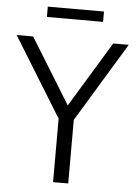

<svg xmlns="http://www.w3.org/2000/svg" viewBox="-76 -945 701 991"><g transform="rotate(5 274.5 -450.0)"><path d="M237 0V-329L-16.5 -740H69L278 -401L484 -740H564.5L315.5 -329.5V0ZM131 -846.5V-900H422V-846.5Z"/></g></svg>

Font: Encode Sans SemiCondensed SemiCondensed
Style: Regular
Weight: 400
Width: 4
Designer: Multiple Designers
Foundry: Impallari Type
Version: Version 3.000; ttfautohint (v1.8.3) -l 8 -r 50 -G 200 -x 14 